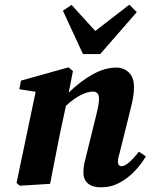

<svg xmlns="http://www.w3.org/2000/svg" viewBox="-20 -789 646 824"><path d="M195 0 65 8 51 -4 133 -395 63 -406 70 -443 274 -500 293 -484 275 -392Q327 -442 379 -470.5Q431 -499 479 -499Q511 -499 533 -478Q555 -457 555 -415Q555 -395 551.5 -373Q548 -351 542 -328L495 -139Q491 -125 488.5 -114.5Q486 -104 486 -96Q486 -76 502 -76Q528 -76 576 -138L606 -118Q587 -85 558 -54.5Q529 -24 492.5 -4.5Q456 15 413 15Q377 15 357.5 -1.5Q338 -18 338 -48Q338 -71 343.5 -95Q349 -119 355 -141L392 -291Q398 -314 401.5 -333.5Q405 -353 405 -365Q405 -382 397.5 -389Q390 -396 379 -396Q357 -396 327.5 -381.5Q298 -367 263 -335L237 -214Q226 -161 216 -107.5Q206 -54 195 0ZM287 -768 389 -656 535 -769 567 -737 410 -557H336L250 -743Z"/></svg>

Font: Source Serif Pro
Style: Bold Italic
Weight: 700
Italic angle: -12°
Designer: Frank Grießhammer
Foundry: Adobe Systems Incorporated
Version: Version 3.001;hotconv 1.0.111;makeotfexe 2.5.65597